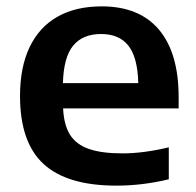

<svg xmlns="http://www.w3.org/2000/svg" viewBox="-20 -574 618 604"><path d="M542 -233H178.5Q181 -181 200.2 -150.2Q219.5 -119.5 259.5 -105.5Q299.5 -91.5 365.5 -91.5Q431 -91.5 511 -110.5V-10Q428 10 346 10Q191.5 10 117.2 -58Q43 -126 43 -272Q43 -362.5 73.2 -425.8Q103.5 -489 161 -521.5Q218.5 -554 300 -554Q418 -554 480 -480.8Q542 -407.5 542 -268ZM178 -312.5H415Q413 -393.5 384 -430.2Q355 -467 298 -467Q240 -467 210 -430.2Q180 -393.5 178 -312.5Z"/></svg>

Font: Encode Sans Semi Expanded SmBd
Style: Regular
Weight: 600
Width: 6
Designer: Multiple Designers
Foundry: Impallari Type
Version: Version 2.000